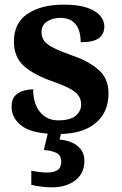

<svg xmlns="http://www.w3.org/2000/svg" viewBox="-20 -568 528 828"><path d="M231 10Q122 10 76 -23.5Q30 -57 30 -107Q30 -140 46 -156Q62 -172 84 -177.5Q106 -183 123 -183Q123 -121 152.5 -85Q182 -49 231 -49Q283 -49 306.5 -69Q330 -89 330 -117Q330 -150 304 -171Q278 -192 207 -217Q126 -245 83 -283.5Q40 -322 40 -389Q40 -469 99 -508.5Q158 -548 255 -548Q318 -548 356.5 -534.5Q395 -521 412.5 -499.5Q430 -478 430 -455Q430 -421 406.5 -403.5Q383 -386 328 -386Q328 -436 306 -463.5Q284 -491 240 -491Q208 -491 183.5 -475.5Q159 -460 159 -429Q159 -408 170.5 -392Q182 -376 212 -361Q242 -346 296 -327Q363 -304 405.5 -266.5Q448 -229 448 -166Q448 -83 391.5 -36.5Q335 10 231 10ZM202 240Q186 240 159.5 237Q133 234 115 229V168Q153 176 183 176Q212 176 228 165.5Q244 155 244 130Q244 101 222.5 91Q201 81 169 79L190 -9H247L237 34Q286 38 315 62Q344 86 344 126Q344 179 305 209.5Q266 240 202 240Z"/></svg>

Font: Noto Serif Bengali
Style: Bold
Weight: 700
Designer: Juan Bruce, Universal Thirst, Indian Type Foundry and the Monotype Design Team.
Foundry: Monotype Imaging Inc.
Version: Version 2.003; ttfautohint (v1.8.4.7-5d5b)